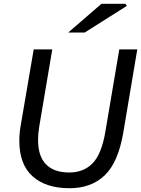

<svg xmlns="http://www.w3.org/2000/svg" viewBox="-20 -981 745 1014"><path d="M82 -238Q82 -279 90 -322L158 -720H256L187 -311Q181 -275 181 -242Q181 -156 223 -113Q265 -70 346 -70Q421 -70 468.5 -118Q516 -166 536 -283L610 -720H705L631 -280Q604 -123 533 -55Q462 13 347 13Q222 13 152 -50Q82 -113 82 -238ZM516 -961H642L650 -950L427 -809H340Z"/></svg>

Font: Nebula Sans Medium
Style: Regular
Weight: 500
Italic angle: -9°
Designer: Paul D. Hunt for Adobe (as Source Sans)
Foundry: Nebula Entertainment & Broadcasting LLC
Version: Version 1.010